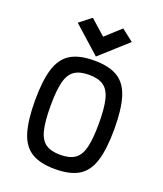

<svg xmlns="http://www.w3.org/2000/svg" viewBox="-156 -958 913 1074"><g transform="rotate(20 300.0 -421.0)"><path d="M300 14Q211 14 159.5 -17.5Q108 -49 86 -120.5Q64 -192 64 -309Q64 -427 86 -498Q108 -569 159.5 -600.5Q211 -632 300 -632Q389 -632 440.5 -600.5Q492 -569 514 -498Q536 -427 536 -309Q536 -192 514 -120.5Q492 -49 440.5 -17.5Q389 14 300 14ZM300 -71Q355 -71 386.5 -92.5Q418 -114 431 -166Q444 -218 444 -309Q444 -401 431 -452.5Q418 -504 386.5 -525.5Q355 -547 300 -547Q245 -547 213.5 -525.5Q182 -504 169 -452.5Q156 -401 156 -309Q156 -218 169 -166Q182 -114 213.5 -92.5Q245 -71 300 -71ZM300 -656 140 -799 210 -854 300 -774 390 -856 461 -801Z"/></g></svg>

Font: Victor Mono SemiBold
Style: Regular
Weight: 600
Monospace: yes
Designer: Rune Bjørnerås
Version: Version 1.561;gftools[0.9.30]